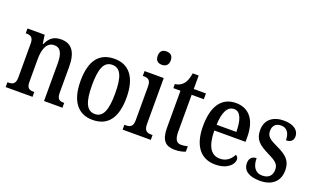

<svg xmlns="http://www.w3.org/2000/svg" viewBox="-80 -1198 2711 1646"><g transform="rotate(20 1275.5 -374.5)"><path d="M21 0H266V-44H261C223 -44 197 -52 197 -111V-318C197 -402 219 -480 291 -480C351 -480 371 -428 371 -343V0H539V-44H534C496 -44 473 -53 473 -116V-351C473 -487 422 -547 331 -547C268 -547 228 -523 198 -457H193L182 -536H25V-492H30C67 -492 95 -483 95 -425V-115C95 -53 66 -44 27 -44H21Z M815 10C953 10 1026 -81 1026 -269C1026 -456 947 -547 818 -547C678 -547 606 -456 606 -269C606 -81 686 10 815 10ZM817 -44C740 -44 711 -121 711 -269C711 -417 739 -492 816 -492C894 -492 922 -417 922 -269C922 -121 894 -44 817 -44Z M1213 -637C1246 -637 1273 -654 1273 -698C1273 -743 1246 -759 1213 -759C1179 -759 1154 -743 1154 -698C1154 -654 1179 -637 1213 -637ZM1088 0H1345V-44H1334C1295 -44 1268 -55 1268 -117V-536H1093V-492H1102C1140 -492 1166 -481 1166 -423V-113C1166 -54 1138 -44 1099 -44H1088Z M1566 10C1609 10 1644 0 1662 -8V-57C1643 -53 1625 -49 1602 -49C1561 -49 1542 -78 1542 -147V-483H1653V-536H1542V-659H1488C1479 -607 1468 -580 1450 -559C1432 -537 1407 -524 1375 -520V-483H1440V-146C1440 -30 1482 10 1566 10Z M1934 10C2047 10 2097 -50 2097 -94C2097 -112 2086 -124 2074 -129C2053 -87 2015 -51 1956 -51C1875 -51 1831 -116 1829 -262H2114V-305C2114 -463 2043 -547 1925 -547C1798 -547 1725 -452 1725 -264C1725 -90 1799 10 1934 10ZM2011 -315H1831C1834 -429 1867 -493 1927 -493C1987 -493 2010 -422 2011 -315Z M2343 10C2453 10 2518 -49 2518 -148C2518 -235 2473 -275 2384 -316C2307 -352 2279 -372 2279 -423C2279 -468 2304 -498 2354 -498C2405 -498 2435 -461 2435 -393C2478 -393 2501 -415 2501 -452C2501 -502 2457 -546 2363 -546C2264 -546 2197 -495 2197 -401C2197 -314 2239 -278 2335 -231C2410 -194 2435 -173 2435 -125C2435 -72 2406 -39 2346 -39C2281 -39 2251 -90 2251 -163C2219 -163 2187 -146 2187 -96C2187 -27 2242 10 2343 10Z"/></g></svg>

Font: Noto Serif Devanagari Condensed Medium
Style: Regular
Weight: 500
Width: 3
Designer: Universal Thirst, Indian Type Foundry and the Monotype Design Team
Foundry: Monotype Imaging Inc.
Version: Version 2.004